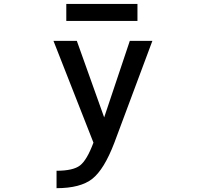

<svg xmlns="http://www.w3.org/2000/svg" viewBox="-20 -731 1040 980"><path d="M318.4 -624V-710.9H681.6V-624ZM511.7 -131.8 642.6 -522.5H757.8L563.5 -2Q511.7 133.8 451.2 181.6Q390.6 229.5 268.6 229.5V140.6Q353.5 140.6 388.7 113.3Q423.8 85.9 457 -2.9L252.9 -522.5H372.1Z"/></svg>

Font: Gen Shin Gothic Monospace Medium
Style: Regular
Weight: 500
Designer: [Source Han Sans]
Ryoko NISHIZUKA  (kana & ideographs); Paul D. Hunt (Latin, Greek & Cyrillic); Wenlong ZHANG  (bopomofo
Version: Version 1.002.20150607